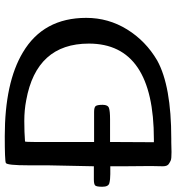

<svg xmlns="http://www.w3.org/2000/svg" viewBox="13 -753 740 806"><g transform="rotate(-90 383.0 -350.0)"><path d="M89 -87 88 -200V-257Q78 -257 55 -257Q32 -257 17 -261Q2 -265 2 -290.5Q2 -316 8 -321Q14 -326 33 -326H88L92 -520V-600Q92 -691 102 -695.5Q112 -700 214 -700Q439 -700 566 -624Q711 -538 711 -358Q711 -265 662.5 -186.5Q614 -108 532 -60Q425 -1 204 -1Q196 -1 189 -1Q189 -1 148 0Q120 0 113 -3Q106 -6 100 -10Q88 -16 88 -36ZM190 -258 189 -74Q195 -74 201 -74Q603 -74 603 -347Q603 -567 365 -610Q324 -618 278 -618Q232 -618 192 -615Q190 -611 190 -576V-325H316Q336 -325 341 -318Q346 -311 346 -289Q346 -267 332.5 -262.5Q319 -258 286 -258Z"/></g></svg>

Font: Cagliostro
Style: Regular
Weight: 400
Designer: Matthew Desmond
Foundry: Matthew Desmond
Version: Version